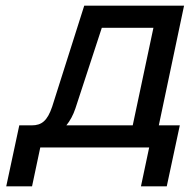

<svg xmlns="http://www.w3.org/2000/svg" viewBox="-20 -520 669 677"><path d="M92 -78H48L2 137H93L122 0H506L477 137H568L614 -78H540L629 -500H277L164 -144C147 -94 127 -78 92 -78ZM214 -78C227 -94 238 -114 246 -138L339 -422H521L448 -78Z"/></svg>

Font: LT Wave Text Italic
Style: Regular
Weight: 400
Designer: Daniel Lyons
Version: Version 2.5 (Glyphs App)